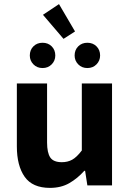

<svg xmlns="http://www.w3.org/2000/svg" viewBox="-20 -902 640 934"><path d="M223 12Q138 12 100 -42Q62 -96 62 -190V-496H209V-209Q209 -159 224.5 -136Q240 -113 281 -113Q309 -113 331 -125Q353 -137 378 -170V-496H525V0H405L394 -71H390Q357 -34 317 -11Q277 12 223 12ZM187 -571Q160 -571 142.5 -589Q125 -607 125 -632Q125 -659 142.5 -676.5Q160 -694 187 -694Q214 -694 231.5 -676.5Q249 -659 249 -632Q249 -607 231.5 -589Q214 -571 187 -571ZM405 -571Q378 -571 360.5 -589Q343 -607 343 -632Q343 -659 360.5 -676.5Q378 -694 405 -694Q432 -694 449.5 -676.5Q467 -659 467 -632Q467 -607 449.5 -589Q432 -571 405 -571ZM289 -713 189 -830 267 -882 345 -749Z"/></svg>

Font: Source Code Pro ExtraLight
Style: Bold
Weight: 700
Monospace: yes
Version: Version 1.018;hotconv 1.0.116;makeotfexe 2.5.65601